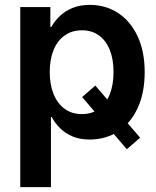

<svg xmlns="http://www.w3.org/2000/svg" viewBox="-20 -558 637 782"><path d="M368.2 -209.5 550.8 2.9 496.6 49.8 314.5 -162.6ZM62.5 204.1V-529.3H185.1V-448.7H189.5Q202.6 -472.7 223.9 -492.9Q245.1 -513.2 275.4 -525.6Q305.7 -538.1 345.7 -538.1Q410.6 -538.1 461.2 -504.9Q511.7 -471.7 540.5 -410.2Q569.3 -348.6 569.3 -264.2Q569.3 -179.7 540.8 -118.2Q512.2 -56.6 461.9 -23.2Q411.6 10.3 345.2 10.3Q305.7 10.3 275.9 -2.2Q246.1 -14.6 224.9 -35.6Q203.6 -56.6 190.4 -81.5H187.5V204.1ZM314 -93.3Q354 -93.3 382.8 -114.3Q411.6 -135.3 427 -173.8Q442.4 -212.4 442.4 -264.6Q442.4 -316.9 427 -355Q411.6 -393.1 382.8 -413.8Q354 -434.6 314 -434.6Q272.9 -434.6 243.4 -413.6Q213.9 -392.6 198.2 -354.5Q182.6 -316.4 182.6 -264.6Q182.6 -213.4 198.2 -174.8Q213.9 -136.2 243.4 -114.7Q272.9 -93.3 314 -93.3Z"/></svg>

Font: Inter 24pt SemiBold
Style: Regular
Weight: 600
Designer: Rasmus Andersson
Foundry: rsms
Version: Version 4.001;git-66647c0bb